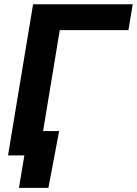

<svg xmlns="http://www.w3.org/2000/svg" viewBox="-20 -748 659 924"><path d="M618.7 -727.5 598.1 -603H267.6L168 0H18.6L139.2 -727.5ZM71.3 156.2 97.2 0H55.2L74.7 -117.2H264.6L212.9 156.2Z"/></svg>

Font: Inter 18pt
Style: Bold Italic
Weight: 700
Italic angle: -9.3988°
Designer: Rasmus Andersson
Foundry: rsms
Version: Version 4.001;git-66647c0bb